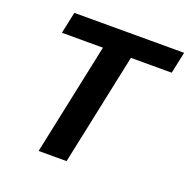

<svg xmlns="http://www.w3.org/2000/svg" viewBox="-117 -757 861 871"><g transform="rotate(20 313.5 -322.0)"><path d="M159 0 273 -540H75L97 -644H627L605 -540H408L294 0Z"/></g></svg>

Font: Kanit Medium
Style: Italic
Weight: 500
Italic angle: -12°
Designer: Katatrad Team
Foundry: CadsonDemak
Version: Version 2.000; ttfautohint (v1.8.3)